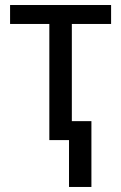

<svg xmlns="http://www.w3.org/2000/svg" viewBox="-20 -556 481 762"><path d="M175.8 0V-460.9H20V-536.1H420.9V-460.9H265.1V-75.2H342.8V186H253.9V0Z"/></svg>

Font: Genotype
Style: Regular
Weight: 400
Foundry: Ascender Corporation
Version: Version 1.00